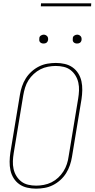

<svg xmlns="http://www.w3.org/2000/svg" viewBox="-20 -1119 565 1147"><path d="M195 8Q168 8 142 2Q116 -4 95.5 -18.5Q75 -33 61.5 -54.5Q48 -76 42.5 -101.5Q37 -127 37.5 -154Q38 -181 42 -208L99 -553Q103 -578 111.5 -603Q120 -628 134 -650.5Q148 -673 168.5 -691.5Q189 -710 213 -722Q237 -734 263 -738.5Q289 -743 314 -743Q341 -743 367 -737Q393 -731 413.5 -716.5Q434 -702 447.5 -680.5Q461 -659 466.5 -633.5Q472 -608 471.5 -581Q471 -554 467 -527L410 -182Q406 -157 397.5 -132Q389 -107 375 -84.5Q361 -62 340.5 -43.5Q320 -25 296 -13Q272 -1 246 3.5Q220 8 195 8ZM196 -10Q218 -10 242 -14.5Q266 -19 288 -30Q310 -41 328 -58Q346 -75 359 -95.5Q372 -116 379.5 -139Q387 -162 390 -185L447 -530Q451 -554 452 -578Q453 -602 448 -625Q443 -648 431 -667.5Q419 -687 401.5 -700.5Q384 -714 361 -719.5Q338 -725 313 -725Q291 -725 267 -720.5Q243 -716 221.5 -705Q200 -694 181.5 -677Q163 -660 150 -639.5Q137 -619 130 -596Q123 -573 119 -550L62 -205Q58 -181 57 -157Q56 -133 61 -110Q66 -87 78 -67.5Q90 -48 107.5 -34.5Q125 -21 148 -15.5Q171 -10 196 -10ZM440 -859Q434 -859 428.5 -861Q423 -863 419 -867.5Q415 -872 414.5 -878.5Q414 -885 415 -891Q415 -896 417.5 -900Q420 -904 424 -906.5Q428 -909 432 -910.5Q436 -912 441 -912Q447 -912 452.5 -909.5Q458 -907 462 -902.5Q466 -898 467 -891.5Q468 -885 467 -879Q466 -874 463.5 -870Q461 -866 457.5 -863.5Q454 -861 449.5 -860Q445 -859 440 -859ZM240 -859Q234 -859 228.5 -861Q223 -863 219 -867.5Q215 -872 214.5 -878.5Q214 -885 215 -891Q215 -896 217.5 -900Q220 -904 224 -906.5Q228 -909 232 -910.5Q236 -912 241 -912Q247 -912 252.5 -909.5Q258 -907 262 -902.5Q266 -898 267 -891.5Q268 -885 267 -879Q266 -874 263.5 -870Q261 -866 257.5 -863.5Q254 -861 249.5 -860Q245 -859 240 -859ZM224 -1081 225 -1099H525L524 -1081Z"/></svg>

Font: Iosevka Term Curly Thin
Style: Italic
Weight: 100
Italic angle: -9°
Designer: Belleve Invis
Foundry: Belleve Invis
Version: Version 32.3.0